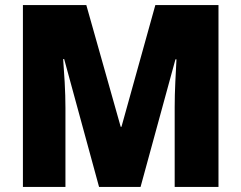

<svg xmlns="http://www.w3.org/2000/svg" viewBox="-20 -734 948 754"><path d="M369 0 232 -502H228Q231 -465 234 -411.5Q237 -358 237 -310V0H70V-714H319L454 -236H457L590 -714H838V0H666V-313Q666 -359 668.5 -412Q671 -465 673 -501H669L532 0Z"/></svg>

Font: Noto Sans Lao UI SemCond Blk
Style: Regular
Weight: 900
Width: 4
Designer: Monotype Design Team
Foundry: Monotype Imaging Inc.
Version: Version 2.000; ttfautohint (v1.8.4.7-5d5b)